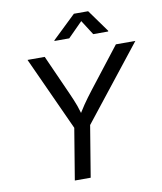

<svg xmlns="http://www.w3.org/2000/svg" viewBox="-99 -1021 926 1100"><g transform="rotate(-10 363.5 -471.0)"><path d="M246.1 0 295.4 -297.9 99.1 -727.5H199.2L304.2 -492.7Q321.8 -453.6 335 -417.7Q348.1 -381.8 359.4 -329.6H322.3Q351.6 -382.8 376.5 -418.9Q401.4 -455.1 430.7 -492.7L613.3 -727.5H726.6L387.7 -297.9L338.4 0ZM356 -807.6H270L270.5 -811.5L406.7 -941.9H489.7L583.5 -811.5L582.5 -807.6H495.6L440.9 -893.1Z"/></g></svg>

Font: Inter 16pt
Style: Italic
Weight: 400
Italic angle: -9.3988°
Version: Version 4.001;git-66647c0bb